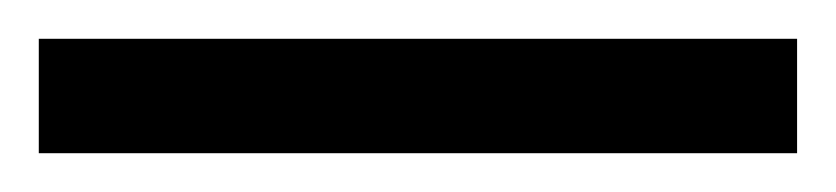

<svg xmlns="http://www.w3.org/2000/svg" viewBox="-25 -839 431 99"><path d="M-5 -760V-819H386V-760Z"/></svg>

Font: Noto Serif Lao ExtraCondensed Black
Style: Regular
Weight: 900
Width: 2
Designer: Monotype Design Team
Foundry: Monotype Imaging Inc.
Version: Version 2.003; ttfautohint (v1.8.4.7-5d5b)